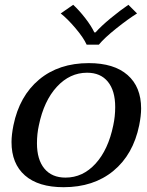

<svg xmlns="http://www.w3.org/2000/svg" viewBox="-20 -770 612 800"><path d="M233 -714 285 -750Q310 -727 335.5 -694Q361 -661 373 -635H378Q401 -661 441 -694Q481 -727 515 -750L551 -714Q514 -691 464.5 -651.5Q415 -612 392 -584H341Q328 -613 294.5 -652.5Q261 -692 233 -714ZM28 -178Q28 -208 36 -248Q61 -370 143 -438.5Q225 -507 350 -507Q455 -507 511.5 -457.5Q568 -408 568 -318Q568 -288 560 -248Q535 -126 452.5 -58Q370 10 245 10Q140 10 84 -39Q28 -88 28 -178ZM452 -248Q460 -285 460 -324Q460 -392 429.5 -429.5Q399 -467 343 -467Q271 -467 217 -408.5Q163 -350 142 -248Q134 -212 134 -173Q134 -105 165 -67.5Q196 -30 253 -30Q325 -30 378 -88Q431 -146 452 -248Z"/></svg>

Font: Trirong Medium
Style: Italic
Weight: 500
Italic angle: -12°
Designer: Katatrad Team
Foundry: CadsonDemak
Version: Version 1.001